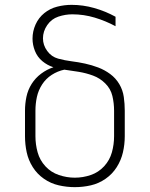

<svg xmlns="http://www.w3.org/2000/svg" viewBox="-20 -763 616 791"><path d="M288 8Q322 8 354.5 0.5Q387 -7 415 -26.5Q443 -46 461 -74.5Q479 -103 486.5 -135.5Q494 -168 494 -202V-307Q494 -335 490 -363.5Q486 -392 471.5 -416.5Q457 -441 434 -458Q411 -475 384.5 -485Q358 -495 330.5 -501Q303 -507 275 -510.5Q247 -514 219.5 -521.5Q192 -529 174.5 -553Q157 -577 157 -605Q157 -634 174.5 -659.5Q192 -685 220.5 -694.5Q249 -704 278 -704Q325 -704 370 -690.5Q415 -677 456 -655V-694Q414 -717 368 -730Q322 -743 275 -743Q245 -743 215.5 -735.5Q186 -728 162.5 -709Q139 -690 126.5 -662Q114 -634 114 -604Q114 -578 124 -553Q134 -528 154.5 -511Q175 -494 200 -486Q173 -477 149.5 -459.5Q126 -442 110.5 -417.5Q95 -393 89 -364.5Q83 -336 83 -307V-202Q83 -168 90 -135.5Q97 -103 115 -74.5Q133 -46 161 -26.5Q189 -7 222 0.5Q255 8 288 8ZM288 -31Q255 -31 222.5 -42Q190 -53 167 -78Q144 -103 135 -135.5Q126 -168 126 -202V-307Q126 -336 132 -363.5Q138 -391 153.5 -415Q169 -439 193 -454.5Q217 -470 245 -476Q275 -472 305 -467Q335 -462 363.5 -451.5Q392 -441 414 -419Q436 -397 443 -367.5Q450 -338 450 -307V-202Q450 -168 441 -135.5Q432 -103 409 -78Q386 -53 354 -42Q322 -31 288 -31Z"/></svg>

Font: Iosevka Sparkle Extralight
Style: Regular
Weight: 200
Designer: Belleve Invis
Foundry: Belleve Invis
Version: Version 4.5.0; ttfautohint (v1.8.3)